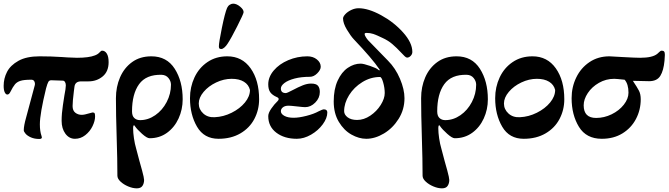

<svg xmlns="http://www.w3.org/2000/svg" viewBox="-25 -745 3656 1050"><path d="M105 -33Q105 -57 118 -103L165 -278Q168 -289 163 -299.5Q158 -310 144 -309Q106 -309 87 -303Q68 -297 57 -284Q46 -271 32 -243Q25 -228 15 -228Q7 -228 1 -240Q-5 -252 -5 -276Q-5 -316 13.5 -352Q32 -388 76 -412.5Q120 -437 192 -437Q255 -437 315 -433L344 -431Q384 -429 396 -429Q461 -429 494 -442Q510 -448 519 -458Q528 -468 533 -468Q549 -468 559 -452Q569 -436 569 -405Q569 -354 536.5 -327Q504 -300 459 -300H419Q385 -300 382 -269L379 -246Q372 -190 372 -165Q372 -140 387 -128.5Q402 -117 422 -117Q437 -117 466 -126L481 -130Q490 -130 492.5 -125.5Q495 -121 495 -108Q495 -84 481 -55Q467 -26 441.5 -6Q416 14 385 14Q353 14 332.5 -14Q312 -42 312 -84Q312 -124 319 -169.5Q326 -215 327 -222Q335 -262 335 -278Q335 -289 330.5 -296.5Q326 -304 318 -304L258 -306Q245 -307 239.5 -297.5Q234 -288 227 -262Q193 -123 193 -65Q193 -27 202 -2Q204 4 204 6Q204 15 190 15Q164 15 144.5 6.5Q125 -2 115 -13.5Q105 -25 105 -33Z M617 216Q617 129 613 5Q609 -119 609 -208Q609 -270 631.5 -322Q654 -374 697.5 -405.5Q741 -437 803 -437Q887 -437 930.5 -369Q974 -301 974 -202Q974 -146 951.5 -97Q929 -48 888 -18.5Q847 11 793 11Q779 11 752 -13Q725 -37 712 -56Q710 -60 708 -60Q703 -60 703 -42Q703 -20 707.5 11Q712 42 720 69Q724 86 729 103Q734 120 738 137Q741 146 752 187Q763 228 763 239Q763 258 754 271.5Q745 285 723 285Q701 285 676 274.5Q651 264 634 248Q617 232 617 216ZM910 -282Q910 -301 896.5 -318Q883 -335 859 -336Q774 -338 735.5 -284.5Q697 -231 697 -136Q697 -111 709.5 -99.5Q722 -88 741 -88Q785 -88 824 -115Q863 -142 886.5 -187Q910 -232 910 -282Z M1014 -208Q1014 -269 1038.5 -321.5Q1063 -374 1109.5 -405.5Q1156 -437 1218 -437Q1299 -437 1345.5 -371.5Q1392 -306 1392 -202Q1392 -144 1366 -94.5Q1340 -45 1289.5 -15.5Q1239 14 1170 14Q1091 14 1052.5 -52Q1014 -118 1014 -208ZM1342 -253Q1335 -282 1309 -298Q1283 -314 1242 -314Q1199 -314 1157 -294Q1115 -274 1088.5 -242.5Q1062 -211 1062 -179Q1062 -147 1086.5 -124.5Q1111 -102 1149 -104Q1197 -106 1242 -128.5Q1287 -151 1314.5 -184.5Q1342 -218 1342 -253ZM1172 -492Q1172 -512 1188.5 -593Q1205 -674 1217 -702Q1222 -713 1231.5 -719Q1241 -725 1250 -725Q1269 -725 1289 -708Q1309 -691 1307 -677Q1306 -668 1272.5 -601.5Q1239 -535 1219 -505Q1212 -494 1202.5 -485.5Q1193 -477 1185 -477Q1177 -477 1174.5 -480.5Q1172 -484 1172 -492Z M1442 -110Q1442 -127 1458.5 -151Q1475 -175 1493 -192Q1499 -198 1499 -203Q1499 -210 1489 -214Q1464 -225 1453 -240.5Q1442 -256 1442 -284Q1442 -324 1472 -359.5Q1502 -395 1551.5 -416Q1601 -437 1656 -437Q1687 -437 1708 -420Q1729 -403 1729 -380Q1729 -363 1710 -344Q1691 -325 1670 -325Q1622 -325 1586 -315.5Q1550 -306 1530.5 -291Q1511 -276 1511 -261Q1511 -236 1538 -236Q1545 -236 1575 -252Q1607 -269 1631 -278.5Q1655 -288 1676 -288Q1704 -288 1714 -276Q1724 -264 1724 -242Q1724 -209 1699 -184Q1674 -159 1644 -159Q1633 -159 1599 -163Q1565 -167 1553 -167Q1533 -167 1522 -158Q1511 -149 1511 -137Q1511 -122 1530 -111.5Q1549 -101 1581 -101Q1610 -101 1651 -111.5Q1692 -122 1717 -136Q1739 -147 1746 -147Q1765 -147 1765 -130Q1765 -99 1740 -65Q1715 -31 1676 -8.5Q1637 14 1598 14Q1530 14 1486 -19.5Q1442 -53 1442 -110Z M1800 -190Q1800 -257 1821.5 -304Q1843 -351 1877 -374Q1911 -397 1947 -397Q1963 -397 1999 -384.5Q2035 -372 2043 -364Q2047 -360 2050.5 -360.5Q2054 -361 2050 -366Q2011 -424 1910 -530Q1893 -548 1872 -583Q1851 -618 1851 -644Q1851 -654 1863.5 -667.5Q1876 -681 1896 -690.5Q1916 -700 1936 -700Q1989 -700 2059 -662Q2129 -624 2179.5 -567.5Q2230 -511 2230 -461Q2230 -449 2221 -439.5Q2212 -430 2201 -430Q2196 -430 2188 -437.5Q2180 -445 2170 -456Q2144 -484 2120.5 -504Q2097 -524 2066 -538Q2033 -554 2016 -559.5Q1999 -565 1980 -565Q1969 -565 1969 -559Q1969 -553 1975 -543Q1981 -533 1988 -525Q2066 -444 2097 -413Q2138 -372 2162.5 -314Q2187 -256 2187 -208Q2187 -146 2155 -95Q2123 -44 2074.5 -15Q2026 14 1978 14Q1938 14 1897 -9Q1856 -32 1828 -78.5Q1800 -125 1800 -190ZM2079 -236Q2079 -264 2070.5 -294Q2062 -324 2053 -324Q2002 -324 1956.5 -296Q1911 -268 1884 -224.5Q1857 -181 1857 -137Q1857 -118 1876 -103.5Q1895 -89 1928 -89Q1965 -89 2000 -112.5Q2035 -136 2057 -171Q2079 -206 2079 -236Z M2286 216Q2286 129 2282 5Q2278 -119 2278 -208Q2278 -270 2300.5 -322Q2323 -374 2366.5 -405.5Q2410 -437 2472 -437Q2556 -437 2599.5 -369Q2643 -301 2643 -202Q2643 -146 2620.5 -97Q2598 -48 2557 -18.5Q2516 11 2462 11Q2448 11 2421 -13Q2394 -37 2381 -56Q2379 -60 2377 -60Q2372 -60 2372 -42Q2372 -20 2376.5 11Q2381 42 2389 69Q2393 86 2398 103Q2403 120 2407 137Q2410 146 2421 187Q2432 228 2432 239Q2432 258 2423 271.5Q2414 285 2392 285Q2370 285 2345 274.5Q2320 264 2303 248Q2286 232 2286 216ZM2579 -282Q2579 -301 2565.5 -318Q2552 -335 2528 -336Q2443 -338 2404.5 -284.5Q2366 -231 2366 -136Q2366 -111 2378.5 -99.5Q2391 -88 2410 -88Q2454 -88 2493 -115Q2532 -142 2555.5 -187Q2579 -232 2579 -282Z M2683 -208Q2683 -269 2707.5 -321.5Q2732 -374 2778.5 -405.5Q2825 -437 2887 -437Q2968 -437 3014.5 -371.5Q3061 -306 3061 -202Q3061 -144 3035 -94.5Q3009 -45 2958.5 -15.5Q2908 14 2839 14Q2760 14 2721.5 -52Q2683 -118 2683 -208ZM3011 -253Q3004 -282 2978 -298Q2952 -314 2911 -314Q2868 -314 2826 -294Q2784 -274 2757.5 -242.5Q2731 -211 2731 -179Q2731 -147 2755.5 -124.5Q2780 -102 2818 -104Q2866 -106 2911 -128.5Q2956 -151 2983.5 -184.5Q3011 -218 3011 -253Z M3101 -208Q3101 -269 3126.5 -321.5Q3152 -374 3199 -405.5Q3246 -437 3308 -437Q3320 -437 3380 -433Q3450 -429 3476 -429Q3544 -429 3570 -451Q3575 -455 3581.5 -461.5Q3588 -468 3593 -468Q3603 -468 3607 -463Q3611 -458 3611 -445L3609 -413Q3604 -359 3586 -330Q3568 -301 3525 -301L3436 -303Q3460 -267 3469.5 -248.5Q3479 -230 3479 -202Q3479 -144 3453 -94.5Q3427 -45 3379 -15.5Q3331 14 3266 14Q3181 14 3141 -51.5Q3101 -117 3101 -208ZM3412 -238Q3412 -285 3391 -309Q3344 -314 3334 -314Q3289 -314 3250.5 -292Q3212 -270 3189.5 -236Q3167 -202 3167 -169Q3167 -100 3235 -100Q3279 -100 3320 -120Q3361 -140 3386.5 -172.5Q3412 -205 3412 -238Z"/></svg>

Font: EB Garamond ExtraBold
Style: Regular
Weight: 800
Designer: Georg Duffner and Octavio Pardo
Foundry: Georg Duffner
Version: Version 1.000